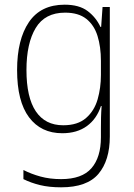

<svg xmlns="http://www.w3.org/2000/svg" viewBox="-20 -559 571 820"><path d="M256 -539Q318 -539 354 -512Q390 -485 409 -444H412L418 -529H449V24Q449 126 400.5 183.5Q352 241 241 241Q190 241 151 231.5Q112 222 80 206V167Q113 184 153 195Q193 206 241 206Q330 206 370.5 159.5Q411 113 411 27V-12Q411 -36 411.5 -58Q412 -80 414 -106H411Q393 -51 351 -20.5Q309 10 246 10Q155 10 104 -58Q53 -126 53 -260Q53 -390 103.5 -464.5Q154 -539 256 -539ZM258 -505Q172 -505 132.5 -439.5Q93 -374 93 -260Q93 -143 133 -83.5Q173 -24 250 -24Q312 -24 347.5 -55Q383 -86 397 -135Q411 -184 411 -239V-299Q411 -359 396.5 -405.5Q382 -452 348.5 -478.5Q315 -505 258 -505Z"/></svg>

Font: Noto Sans Telugu SemiCondensed ExtraLight
Style: Regular
Weight: 200
Width: 4
Designer: Jelle Bosma - Monotype Design Team
Foundry: Monotype Imaging Inc.
Version: Version 2.005; ttfautohint (v1.8.4.7-5d5b)